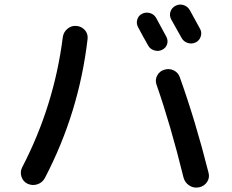

<svg xmlns="http://www.w3.org/2000/svg" viewBox="-20 -818 1040 859"><path d="M643 -614Q635 -628 620 -655Q605 -682 598 -696Q589 -712 594 -730Q599 -748 615 -756Q632 -765 651 -759.5Q670 -754 679 -737Q694 -710 724 -654Q733 -637 727.5 -620Q722 -603 705 -595Q689 -587 670.5 -592.5Q652 -598 643 -614ZM792 -649Q753 -719 746 -731Q737 -748 742.5 -765.5Q748 -783 765 -792Q782 -801 800.5 -795.5Q819 -790 829 -773Q845 -745 875 -689Q884 -673 878 -654.5Q872 -636 855 -628Q838 -620 819.5 -626Q801 -632 792 -649ZM715 -506Q737 -513 757.5 -503Q778 -493 785 -471Q856 -272 913 -45Q919 -23 906.5 -4Q894 15 871 20H870Q847 25 827 12Q807 -1 801 -24Q743 -260 680 -440Q673 -461 683.5 -480.5Q694 -500 715 -506ZM103 4Q83 -6 76 -27.5Q69 -49 79 -69Q222 -344 261 -652Q264 -674 281.5 -689Q299 -704 322 -702Q345 -700 359.5 -683.5Q374 -667 372 -645Q334 -315 181 -22Q170 -1 147.5 6.5Q125 14 103 4Z"/></svg>

Font: Rounded Mplus 1c Medium
Style: Regular
Weight: 500
Version: Version 1.059.20150529